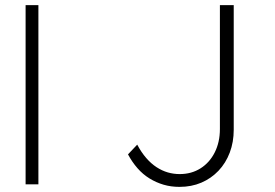

<svg xmlns="http://www.w3.org/2000/svg" viewBox="-20 -720 1075 750"><path d="M80 0V-700H130V0ZM480 -117 516 -155Q532 -125 551 -103Q570 -81 591.5 -67Q613 -53 635.5 -46.5Q658 -40 682 -40Q728 -40 763.5 -62.5Q799 -85 819 -125Q839 -165 839 -216V-650V-700H893V-650V-213Q893 -165 877.5 -124Q862 -83 833.5 -53Q805 -23 766.5 -6.5Q728 10 681 10Q648 10 619 1.5Q590 -7 564 -23Q538 -39 517 -63Q496 -87 480 -117Z"/></svg>

Font: Mach ExtraLight
Style: Regular
Weight: 250
Version: Version 1.002